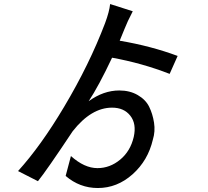

<svg xmlns="http://www.w3.org/2000/svg" viewBox="-20 -863 1040 961"><path d="M869.1 -583 829.1 -493.2Q691.4 -546.9 541 -574.2Q473.6 -431.6 423.8 -356.4Q498 -410.2 577.1 -410.2Q629.9 -410.2 669.4 -387.2Q709 -364.3 726.6 -328.6Q744.1 -293 751 -249Q757.8 -205.1 745.1 -164.1Q720.7 -59.6 643.6 9.3Q566.4 78.1 469.7 78.1Q378.9 78.1 308.6 17.6L335 -82Q402.3 -21.5 467.8 -21.5Q530.3 -21.5 581.5 -64Q632.8 -106.4 649.4 -177.7Q664.1 -243.2 632.3 -283.7Q600.6 -324.2 541 -324.2Q436.5 -324.2 343.8 -206.1Q211.9 -7.8 169.9 43.9L70.3 -6.8Q184.6 -132.8 300.8 -328.1Q427.7 -541 505.9 -747.1Q527.3 -804.7 531.2 -842.8L644.5 -806.6Q616.2 -752 603.5 -718.8Q584 -670.9 579.1 -659.2Q735.4 -632.8 869.1 -583Z"/></svg>

Font: Gen Shin Gothic Medium
Style: Regular
Weight: 500
Designer: [Source Han Sans]
Ryoko NISHIZUKA  (kana & ideographs); Paul D. Hunt (Latin, Greek & Cyrillic); Wenlong ZHANG  (bopomofo
Version: Version 1.002.20150607